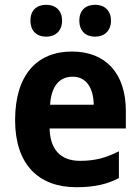

<svg xmlns="http://www.w3.org/2000/svg" viewBox="-20 -771 586 801"><path d="M107 -685C107 -640 135 -618 173 -618C210 -618 239 -641 239 -685C239 -729 210 -751 173 -751C135 -751 107 -730 107 -685ZM311 -685C311 -641 338 -618 377 -618C414 -618 443 -641 443 -685C443 -729 414 -751 377 -751C339 -751 311 -730 311 -685ZM280 -556C134 -556 43 -458 43 -270C43 -86 140 10 298 10C374 10 426 -2 476 -28V-140C422 -112 375 -100 314 -100C232 -100 189 -148 187 -235H505V-308C505 -465 421 -556 280 -556ZM283 -451C341 -451 370 -403 371 -334H189C194 -413 229 -451 283 -451Z"/></svg>

Font: Noto Sans Khmer SemiCondensed
Style: Bold
Weight: 700
Width: 4
Designer: Danh Hong and the Monotype Design Team
Foundry: Monotype Imaging Inc.
Version: Version 2.004